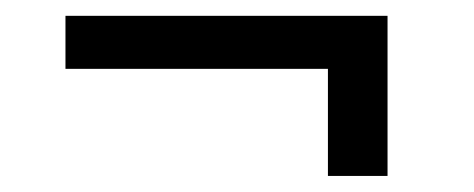

<svg xmlns="http://www.w3.org/2000/svg" viewBox="-20 -405 590 239"><path d="M462.4 -385.3V-186H388.2V-319.3H61.5V-385.3Z"/></svg>

Font: Vazirmatn UI Light
Style: Regular
Weight: 300
Designer: Saber Rastikerdar
Foundry: Saber Rastikerdar
Version: Version 33.003